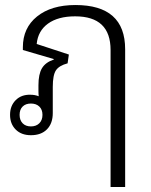

<svg xmlns="http://www.w3.org/2000/svg" viewBox="-20 -532 599 764"><path d="M420 212V-333Q420 -467 279 -467Q211 -467 171 -438Q131 -409 126 -357L254 -315L249 -280Q215 -271 202.5 -252Q190 -233 190 -186V-82Q190 -41 167 -17.5Q144 6 103 6Q65 6 42.5 -16.5Q20 -39 20 -75Q20 -111 42.5 -133.5Q65 -156 101 -155Q119 -155 134 -149Q133 -158 133 -171V-193Q133 -237 147 -260.5Q161 -284 194 -295V-297L71 -333V-344Q71 -421 127.5 -466.5Q184 -512 280 -512Q478 -512 478 -336V212ZM103 -29Q124 -29 136.5 -41.5Q149 -54 149 -75Q149 -96 136.5 -108Q124 -120 103 -120Q82 -120 70 -108Q58 -96 58 -75Q58 -54 70 -41.5Q82 -29 103 -29Z"/></svg>

Font: Noto Sans Thai Looped UI Light
Style: Regular
Weight: 300
Designer: Cadson Demak Team
Foundry: Cadson Demak Co., Ltd.
Version: Version 1.000